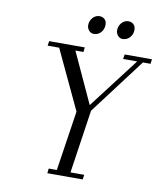

<svg xmlns="http://www.w3.org/2000/svg" viewBox="-95 -958 872 1034"><g transform="rotate(10 341.5 -441.0)"><path d="M117.2 -676.8 121.1 -702.1H315.9L313 -676.8H269L396 -400.9L606.9 -676.8H529.8L534.2 -702.1H683.1L680.2 -676.8H638.2L408.2 -372.1L356.9 -25.9H432.1L428.2 0H234.9L237.8 -25.9H282.2L332 -354L180.2 -676.8ZM313 -823.2Q313 -846.7 328.4 -864.3Q343.8 -881.8 366.2 -881.8Q382.3 -881.8 393.6 -871.3Q404.8 -860.8 404.8 -841.8Q404.8 -816.9 389.4 -799.6Q374 -782.2 350.1 -782.2Q334.5 -782.2 323.7 -794.9Q313 -807.6 313 -823.2ZM471.2 -823.2Q471.2 -846.7 486.3 -864.3Q501.5 -881.8 523.9 -881.8Q540 -881.8 551.5 -871.3Q563 -860.8 563 -841.8Q563 -817.4 547.4 -799.8Q531.7 -782.2 507.8 -782.2Q492.2 -782.2 481.7 -794.9Q471.2 -807.6 471.2 -823.2Z"/></g></svg>

Font: Dehuti Alt
Style: Italic
Weight: 400
Version: Version 1.2